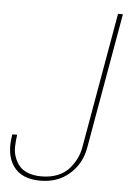

<svg xmlns="http://www.w3.org/2000/svg" viewBox="-52 -743 530 789"><g transform="rotate(5 213.0 -348.5)"><path d="M304.2 -143.1 402.8 -704.1H422.9L324.2 -143.1Q312.5 -78.1 264.2 -35.6Q215.8 6.8 144 6.8Q66.4 6.8 32.5 -41.3Q-1.5 -89.4 13.2 -172.9H33.2Q29.3 -147.5 28.8 -123.8Q28.3 -100.1 35.9 -79.6Q43.5 -59.1 56.4 -43.9Q69.3 -28.8 92.5 -20Q115.7 -11.2 147 -11.2Q184.6 -11.2 213.9 -23.2Q243.2 -35.2 261 -55.7Q278.8 -76.2 289.3 -97.7Q299.8 -119.1 304.2 -143.1Z"/></g></svg>

Font: SVN-Poppins Thin
Style: Italic
Weight: 100
Italic angle: -10°
Designer: Ninad Kale (Devanagari), Jonny Pinhorn (Latin)
Foundry: Indian Type Foundry
Version: Version 3.002 2017